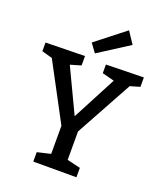

<svg xmlns="http://www.w3.org/2000/svg" viewBox="-166 -1043 977 1150"><g transform="rotate(20 322.5 -467.5)"><path d="M185 0V-60L270 -80V-259L77 -621L10 -640V-695L260 -700V-640L192 -620L325 -340L472 -620L395 -640V-695L635 -700V-640L573 -622L375 -261V-80L460 -60V0ZM505 -860 310 -735 270 -790 455 -935Z"/></g></svg>

Font: Bitter
Style: Regular
Weight: 400
Designer: Sol Matas
Foundry: Sol Matas
Version: Version 1.001